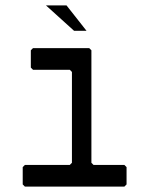

<svg xmlns="http://www.w3.org/2000/svg" viewBox="-20 -690 552 710"><path d="M72 0 64 -8V-72L72 -80H238L246 -88V-424L238 -432H102L94 -440V-504L102 -512H310L318 -504V-88L326 -80H440L448 -72V-8L440 0ZM254 -576 150 -670H226L300 -576Z"/></svg>

Font: Hasubi Mono
Style: Regular
Weight: 400
Designer: Eli Heuer
Foundry: Eli Heuer
Version: Version 1.000